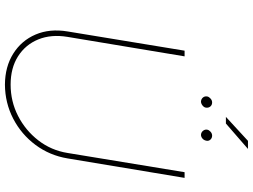

<svg xmlns="http://www.w3.org/2000/svg" viewBox="-145 -883 1040 790"><g transform="rotate(90 375.0 -488.0)"><path d="M688.5 -727.5H711.9L631.8 -246.1Q619.6 -172.4 576.2 -114Q532.7 -55.7 468 -22.2Q403.3 11.2 328.1 11.7Q254.4 11.2 200.7 -22.5Q147 -56.2 122.1 -114.3Q97.2 -172.4 109.4 -246.1L188.5 -727.5H211.9L131.8 -246.1Q120.6 -178.7 142.1 -125.7Q163.6 -72.8 211.7 -42.2Q259.8 -11.7 328.1 -11.7Q397 -11.7 456.8 -42.2Q516.6 -72.8 557.6 -125.7Q598.6 -178.7 609.4 -246.1ZM460.9 -897.5 559.6 -988.3H592.8L488.3 -897.5ZM398.4 -794.9Q387.7 -795.4 381.3 -803Q375 -810.5 377 -821.3Q378.9 -828.6 386 -834.7Q393.1 -840.8 401.4 -840.8Q412.1 -840.8 418.2 -833.5Q424.3 -826.2 422.9 -815.4Q421.9 -807.6 414.3 -801.5Q406.7 -795.4 398.4 -794.9ZM535.2 -794.9Q524.4 -795.4 518.1 -803.5Q511.7 -811.5 513.7 -821.3Q515.1 -828.1 522.2 -834.5Q529.3 -840.8 538.1 -840.8Q548.3 -840.8 554.9 -833.3Q561.5 -825.7 558.6 -815.4Q556.6 -806.6 550 -801Q543.5 -795.4 535.2 -794.9Z"/></g></svg>

Font: Inter Tight Thin
Style: Italic
Weight: 250
Italic angle: -9.39999°
Designer: Rasmus Andersson
Foundry: rsms
Version: Version 3.004